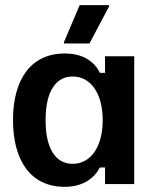

<svg xmlns="http://www.w3.org/2000/svg" viewBox="-20 -720 609 751"><path d="M330 -550 406.7 -695V-700H291.7L230 -555V-550ZM233.3 10.8C305 10.8 349.2 -23.3 370.8 -65H390.8V0H505V-500H390.8V-435H370.8C349.2 -479.2 305 -510.8 233.3 -510.8C98.3 -510.8 30.8 -405.8 30.8 -250.8C30.8 -97.5 95.8 10.8 233.3 10.8ZM264.2 -79.2C198.3 -79.2 158.3 -137.5 158.3 -250C158.3 -362.5 198.3 -420.8 264.2 -420.8C335 -420.8 381.7 -354.2 381.7 -250C381.7 -145.8 335 -79.2 264.2 -79.2Z"/></svg>

Font: Familjen Grotesk SemiBold
Style: Regular
Weight: 600
Designer: Anders Wikstroem, Jonas Baeckman, Matilda Gysing, Kristian Moeller
Foundry: Familjen STHLM AB
Version: Version 2.000